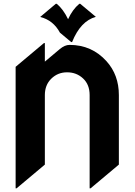

<svg xmlns="http://www.w3.org/2000/svg" viewBox="-20 -987 719 1026"><path d="M278.3 -966.8H283.2Q318.4 -937.5 343.8 -884.3Q367.2 -936 403.8 -966.8H408.7L492.2 -897Q410.2 -874.5 365.2 -762.2H360.4L300.3 -812.5Q264.6 -878.9 194.8 -896.5ZM63.5 19.5V-629.9L214.8 -756.8H219.7V-657.7L299.3 -724.6Q326.2 -747.1 351.6 -747.1Q470.7 -747.1 549.3 -659.7Q615.2 -586.4 615.2 -479V-107.4L463.9 19.5H459V-479Q459 -534.7 424.3 -567.4Q389.2 -600.6 338.4 -600.6Q288.6 -600.6 253.9 -566.4Q219.7 -532.7 219.7 -479V-107.4L68.4 19.5Z"/></svg>

Font: Gothica
Style: Bold
Weight: 700
Designer: Wojciech Kalinowski "wmk69" (wmk69@o2.pl)
Foundry: Wojciech Kalinowski "wmk69" (wmk69@o2.pl)
Version: Version 2.1.0; 2021-05-14